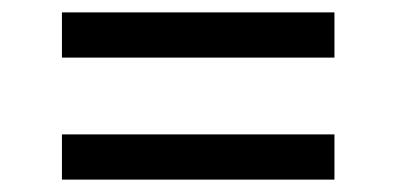

<svg xmlns="http://www.w3.org/2000/svg" viewBox="-20 -452 640 310"><path d="M80 -432H520V-359H80ZM80 -235H520V-162H80Z"/></svg>

Font: Kreadon
Style: Regular
Weight: 400
Designer: kohakuno
Foundry: StudioGnu
Version: Version 1.000;Glyphs 3.1.2 (3151)